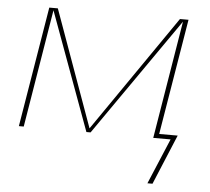

<svg xmlns="http://www.w3.org/2000/svg" viewBox="-51 -575 903 827"><g transform="rotate(5 400.0 -161.5)"><path d="M638 197H616L699 0H624L708 -510L353 0H335L148 -510L64 0H43L129 -520H166L347 -17L694 -520H731L648 -19H728Z"/></g></svg>

Font: Iosevka Aile Thin
Style: Italic
Weight: 100
Italic angle: -9°
Designer: Belleve Invis
Foundry: Belleve Invis
Version: Version 31.1.0; ttfautohint (v1.8.4)